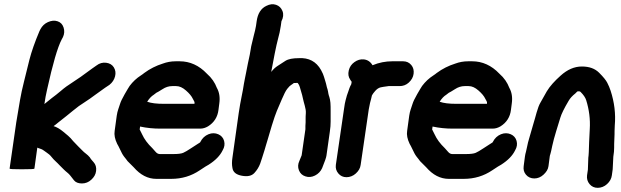

<svg xmlns="http://www.w3.org/2000/svg" viewBox="-20 -822 2981 921"><path d="M58 -235 26 -13C26 -11 45 -10 85 -10C125 -10 145 -11 145 -13L159 -114C160 -113 165 -111 172 -109C179 -107 185 -104 190 -100C195 -96 200 -93 204 -90L216 -81C220 -78 224 -73 229 -67C234 -61 240 -54 247 -48C254 -42 260 -35 267 -28L286 -9C292 -3 298 2 303 6C308 10 313 15 317 20C321 25 327 33 335 43C343 53 356 58 373 58C390 58 405 52 418 40C431 28 439 15 441 -2C443 -19 439 -33 429 -44L422 -52C417 -57 414 -62 411 -67C405 -74 399 -80 392 -85C385 -90 380 -95 375 -100L355 -120C347 -128 339 -136 331 -145L319 -159C314 -165 303 -174 285 -189C267 -204 251 -213 237 -217C244 -222 252 -228 260 -235C288 -257 311 -275 330 -291C349 -307 367 -320 385 -331C403 -342 420 -355 438 -368C456 -381 471 -392 484 -401L505 -415C519 -426 528 -440 532 -456C536 -472 534 -486 526 -499C518 -512 505 -519 489 -521C473 -523 457 -519 443 -508L423 -494C380 -462 349 -440 328 -427C307 -414 288 -400 272 -386C256 -372 242 -362 229 -352C216 -342 204 -332 193 -323C196 -347 201 -370 206 -393C233 -515 256 -595 276 -633L282 -644C289 -659 290 -675 285 -690C280 -705 271 -715 256 -720C241 -725 226 -723 210 -716C194 -709 182 -697 174 -682L169 -672C147 -620 131 -574 121 -535C111 -496 103 -461 95 -430C87 -399 81 -370 76 -342Z M686 -334C696 -350 707 -361 717 -367C721 -370 725 -373 730 -377C734 -379 744 -384 759 -394C774 -404 790 -409 806 -409H825C841 -409 856 -402 872 -388C888 -374 899 -361 905 -348C907 -344 909 -340 911 -337C913 -334 914 -330 913 -326V-324H765C732 -324 705 -327 686 -334ZM748 -205H940C954 -205 966 -209 978 -216C1007 -234 1024 -261 1028 -295L1032 -326C1036 -355 1032 -380 1020 -401C1011 -425 996 -448 972 -469C935 -508 891 -528 842 -528H823C800 -528 780 -524 761 -517C729 -507 699 -492 672 -472C667 -468 662 -464 657 -461C635 -447 617 -430 602 -410C598 -404 590 -391 578 -370C566 -349 559 -334 556 -324C553 -314 550 -305 547 -297C544 -289 542 -279 540 -267L530 -194C527 -175 531 -155 542 -132C545 -127 550 -118 556 -105C562 -92 568 -80 575 -71C582 -62 588 -55 592 -49L621 -20C653 17 689 36 730 36H801C853 36 898 22 938 -5C960 -20 975 -29 981 -32C1014 -53 1036 -76 1048 -101C1057 -116 1059 -131 1055 -146C1051 -161 1041 -172 1027 -178C1013 -184 997 -185 980 -178C963 -171 950 -159 941 -141C941 -139 937 -137 929 -132C921 -127 910 -120 895 -110C880 -100 868 -93 859 -89C850 -85 834 -83 812 -83H747C740 -83 733 -86 727 -93C721 -100 716 -106 711 -111C688 -133 672 -155 662 -177C658 -186 654 -194 650 -201L652 -215C684 -208 717 -205 748 -205Z M1304 -799C1289 -804 1274 -802 1258 -794C1232 -782 1216 -757 1211 -719L1208 -698C1206 -685 1202 -669 1197 -650C1192 -631 1188 -614 1185 -600C1182 -586 1181 -572 1178 -559C1175 -546 1172 -532 1169 -517C1166 -502 1163 -487 1160 -471C1157 -455 1153 -438 1150 -420C1147 -402 1144 -381 1139 -359C1134 -337 1130 -310 1125 -279L1095 -66C1092 -47 1092 -31 1095 -16C1098 4 1113 16 1140 21C1167 26 1187 22 1200 8C1213 -6 1222 -21 1228 -37L1237 -64C1240 -74 1244 -86 1249 -102C1254 -118 1258 -134 1263 -149C1268 -164 1274 -188 1284 -220C1294 -252 1302 -276 1308 -290C1314 -304 1322 -323 1332 -346C1342 -369 1350 -386 1358 -396C1366 -406 1372 -412 1376 -414C1380 -416 1384 -420 1390 -424H1399C1402 -424 1405 -425 1408 -424C1413 -418 1416 -412 1418 -405C1420 -398 1422 -391 1425 -381C1428 -371 1431 -361 1433 -350C1435 -339 1439 -327 1442 -315C1445 -303 1448 -291 1447 -279C1446 -267 1446 -259 1446 -253V-235C1446 -229 1445 -223 1445 -218V-202L1427 -77C1427 -76 1426 -74 1425 -72L1416 -50C1409 -35 1408 -20 1414 -5C1420 10 1430 19 1445 24C1460 29 1475 28 1491 20C1507 12 1518 0 1525 -15C1538 -47 1545 -67 1546 -76L1562 -189C1565 -208 1566 -225 1566 -239V-286C1566 -303 1566 -318 1565 -329C1564 -340 1562 -350 1560 -356C1558 -362 1556 -368 1555 -374C1554 -380 1553 -388 1551 -394C1549 -400 1547 -406 1546 -412C1545 -418 1543 -424 1541 -431C1539 -438 1536 -446 1534 -454C1532 -462 1527 -473 1520 -486C1497 -527 1461 -546 1413 -543C1385 -543 1363 -539 1349 -530C1335 -521 1323 -513 1312 -506C1301 -499 1291 -490 1281 -477C1287 -508 1292 -537 1298 -566C1304 -595 1309 -619 1314 -637C1319 -655 1324 -676 1327 -698L1330 -720C1339 -737 1341 -754 1335 -769C1329 -784 1319 -794 1304 -799Z M1665 -418C1658 -406 1654 -393 1650 -381L1644 -364C1642 -358 1641 -351 1638 -342C1635 -333 1633 -318 1630 -298L1591 -31C1589 -15 1593 -2 1603 10C1613 22 1626 28 1642 28C1658 28 1674 22 1687 10C1700 -2 1708 -15 1710 -31L1749 -298C1751 -310 1753 -320 1755 -328C1757 -336 1759 -342 1760 -347L1764 -364C1765 -365 1766 -367 1767 -369C1768 -371 1772 -377 1780 -386C1788 -395 1797 -401 1806 -403C1815 -405 1823 -406 1830 -407C1837 -408 1841 -409 1844 -409H1897C1913 -409 1928 -414 1941 -426C1954 -438 1962 -452 1964 -468C1966 -484 1963 -498 1953 -510C1943 -522 1930 -528 1914 -528H1861C1830 -528 1798 -522 1767 -509C1757 -526 1743 -535 1726 -537C1709 -539 1694 -534 1680 -524C1666 -514 1657 -501 1653 -484C1649 -467 1651 -453 1660 -440L1665 -432C1666 -432 1666 -432 1666 -431L1667 -430Z M2089 -334C2099 -350 2110 -361 2120 -367C2124 -370 2128 -373 2133 -377C2137 -379 2147 -384 2162 -394C2177 -404 2193 -409 2209 -409H2228C2244 -409 2259 -402 2275 -388C2291 -374 2302 -361 2308 -348C2310 -344 2312 -340 2314 -337C2316 -334 2317 -330 2316 -326V-324H2168C2135 -324 2108 -327 2089 -334ZM2151 -205H2343C2357 -205 2369 -209 2381 -216C2410 -234 2427 -261 2431 -295L2435 -326C2439 -355 2435 -380 2423 -401C2414 -425 2399 -448 2375 -469C2338 -508 2294 -528 2245 -528H2226C2203 -528 2183 -524 2164 -517C2132 -507 2102 -492 2075 -472C2070 -468 2065 -464 2060 -461C2038 -447 2020 -430 2005 -410C2001 -404 1993 -391 1981 -370C1969 -349 1962 -334 1959 -324C1956 -314 1953 -305 1950 -297C1947 -289 1945 -279 1943 -267L1933 -194C1930 -175 1934 -155 1945 -132C1948 -127 1953 -118 1959 -105C1965 -92 1971 -80 1978 -71C1985 -62 1991 -55 1995 -49L2024 -20C2056 17 2092 36 2133 36H2204C2256 36 2301 22 2341 -5C2363 -20 2378 -29 2384 -32C2417 -53 2439 -76 2451 -101C2460 -116 2462 -131 2458 -146C2454 -161 2444 -172 2430 -178C2416 -184 2400 -185 2383 -178C2366 -171 2353 -159 2344 -141C2344 -139 2340 -137 2332 -132C2324 -127 2313 -120 2298 -110C2283 -100 2271 -93 2262 -89C2253 -85 2237 -83 2215 -83H2150C2143 -83 2136 -86 2130 -93C2124 -100 2119 -106 2114 -111C2091 -133 2075 -155 2065 -177C2061 -186 2057 -194 2053 -201L2055 -215C2087 -208 2120 -205 2151 -205Z M2806 -141C2805 -102 2804 -77 2802 -65L2800 -8L2796 19C2794 35 2798 49 2808 61C2818 73 2831 79 2847 79C2863 79 2879 73 2892 61C2905 49 2913 35 2915 19L2919 -10L2922 -70C2925 -88 2926 -102 2926 -113C2926 -124 2926 -138 2927 -155C2928 -172 2928 -185 2928 -194C2928 -203 2929 -212 2929 -220C2934 -276 2927 -332 2909 -387C2905 -400 2899 -413 2893 -425C2887 -437 2874 -453 2854 -473C2834 -493 2807 -503 2771 -503C2735 -503 2701 -488 2669 -459C2641 -434 2618 -409 2603 -384L2572 -329C2566 -319 2560 -303 2554 -282C2548 -261 2544 -245 2540 -233L2518 -157C2514 -144 2511 -132 2509 -121C2507 -110 2505 -101 2503 -94C2501 -87 2499 -79 2498 -71L2492 -25C2490 -9 2493 4 2503 16C2513 28 2527 34 2543 34C2559 34 2574 28 2587 16C2600 4 2609 -9 2611 -25L2617 -71C2617 -73 2618 -77 2620 -83C2622 -89 2625 -102 2629 -122C2633 -142 2640 -166 2648 -193C2656 -220 2663 -241 2668 -258C2673 -275 2686 -302 2708 -339C2715 -351 2725 -362 2740 -374L2748 -382C2750 -384 2753 -384 2757 -384C2761 -384 2763 -383 2765 -381C2779 -367 2788 -354 2792 -341C2806 -296 2812 -250 2809 -202C2808 -187 2807 -167 2806 -141Z"/></svg>

Font: AppleStorm
Style: XbdIta
Weight: 800
Foundry: Cannot Into Space Fonts
Version: Version 1.01